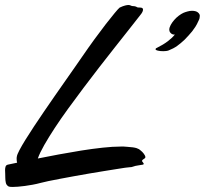

<svg xmlns="http://www.w3.org/2000/svg" viewBox="-106 -721 812 761"><path d="M466.8 -92.8Q462.4 -89.8 459.7 -87.9Q457 -85.9 457 -83Q457 -81.1 460 -78.1Q461.4 -75.7 462.6 -74.2Q463.9 -72.8 463.9 -71.8Q463.9 -69.3 460 -68.4Q456.1 -67.4 444.8 -65.9Q436 -64.9 430.9 -63.5Q425.8 -62 422.1 -60.8Q418.5 -59.6 415.3 -58.8Q412.1 -58.1 407.2 -58.1Q404.3 -58.1 389.9 -56.2Q375.5 -54.2 353.5 -50.5Q331.5 -46.9 303.7 -42.5Q275.9 -38.1 246.3 -33Q216.8 -27.8 187 -22.5Q157.2 -17.1 131.6 -12.2Q106 -7.3 85.7 -3.2Q65.4 1 55.2 3.9Q39.1 8.3 22.9 11.2Q6.8 14.2 -7.8 16.1Q-22.5 18.1 -34.9 19Q-47.4 20 -56.2 20Q-67.9 20 -71.8 18.1Q-81.1 12.7 -83 2.9Q-85 -6.8 -85 -16.1Q-85 -26.4 -85.4 -33.2Q-85.9 -40 -85.9 -46.9Q-85.9 -55.2 -83.7 -61.3Q-81.5 -67.4 -73.2 -68.8L-38.1 -76.2Q-39.1 -79.1 -39.6 -82.8Q-40 -86.4 -40 -90.8Q-40 -93.3 -40 -95.7Q-40 -98.1 -39.1 -101.1Q-38.1 -108.4 -29.1 -125.7Q-20 -143.1 -5.4 -166.7Q9.3 -190.4 28.3 -219.2Q47.4 -248 68.4 -278.8Q89.4 -309.6 111.1 -340.8Q132.8 -372.1 153.1 -400.9Q173.3 -429.7 190.7 -454.6Q208 -479.5 220.2 -497.1Q244.6 -532.7 268.8 -565.9Q293 -599.1 313.5 -625.5Q334 -651.9 348.6 -669.4Q363.3 -687 368.2 -690.9Q381.8 -697.3 390.1 -699.2Q398.4 -701.2 402.8 -701.2Q408.2 -701.2 412.4 -699Q416.5 -696.8 420.9 -696.8Q423.3 -696.8 426.3 -696.5Q429.2 -696.3 433.1 -694.8Q437.5 -691.9 440.4 -691.4Q443.4 -690.9 451.2 -690.9Q454.1 -690.9 457.5 -689.2Q460.9 -687.5 460.9 -683.1Q460.9 -679.2 458.5 -673.8Q456.1 -668.5 449.2 -660.2Q430.2 -635.7 404.5 -603.3Q378.9 -570.8 349.1 -533.2Q319.3 -495.6 287.6 -454.6Q255.9 -413.6 224.6 -372.1Q193.4 -330.6 164.1 -290.3Q134.8 -250 110.8 -213.4Q86.9 -176.8 69.3 -146Q51.8 -115.2 43.9 -92.8Q82.5 -100.6 127.2 -108.9Q171.9 -117.2 216.1 -124.3Q260.3 -131.3 300.8 -135.7Q341.3 -140.1 372.1 -140.1Q378.9 -140.1 385 -140.1Q391.1 -140.1 397 -139.2Q411.6 -138.2 420.7 -137Q429.7 -135.7 435.5 -133.8Q441.4 -131.8 445.1 -129.6Q448.7 -127.4 452.1 -124Q458 -119.6 464.1 -111.6Q470.2 -103.5 470.2 -98.1Q470.2 -94.7 466.8 -92.8ZM679.7 -636.2Q674.3 -624 668.2 -614.5Q662.1 -605 655.3 -596.4Q648.4 -587.9 640.9 -579.8Q633.3 -571.8 625 -563Q609.9 -548.8 595.9 -538.8Q582 -528.8 562 -521Q558.1 -519.5 552.2 -518.8Q546.4 -518.1 541 -518.1Q528.3 -518.1 519.5 -520.3Q510.7 -522.5 510.7 -524.9Q510.7 -526.4 511.2 -528.1Q511.7 -529.8 515.6 -531.2Q542 -544.4 559.6 -557.9Q577.1 -571.3 586.9 -584Q580.6 -583.5 576.4 -585.7Q572.3 -587.9 569.6 -591.1Q566.9 -594.2 565.9 -597.4Q564.9 -600.6 564.9 -603Q564.9 -611.8 570.6 -622.1Q576.2 -632.3 584.5 -641.8Q592.8 -651.4 602.5 -658.7Q612.3 -666 620.6 -669.9Q627.4 -672.9 637 -675.5Q646.5 -678.2 654.8 -678.2Q670.4 -678.2 678.2 -671.9Q686 -665.5 686 -658.2Q686 -653.3 684.8 -648.4Q683.6 -643.6 679.7 -636.2Z"/></svg>

Font: Oregano
Style: Italic
Weight: 400
Italic angle: -12°
Designer: Astigmatic (AOETI)
Foundry: Astigmatic (AOETI)
Version: Version 1.000